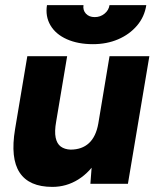

<svg xmlns="http://www.w3.org/2000/svg" viewBox="-20 -720 614 752"><path d="M334 0 341 -92 409 -500H565L481 0ZM43 -238 87 -500H243L200 -244ZM200 -244Q193 -205 198 -181Q203 -157 218 -146Q233 -135 256 -134Q301 -134 328.5 -159.5Q356 -185 365 -236L411 -235Q398 -156 365.5 -101Q333 -46 286.5 -17Q240 12 185 12Q94 12 57 -44Q20 -100 39 -214L44 -244ZM344 -547Q285 -547 241.5 -566.5Q198 -586 177.5 -621Q157 -656 164 -700H307Q304 -680 316.5 -666.5Q329 -653 351 -653Q373 -653 389.5 -666.5Q406 -680 409 -700H553Q546 -654 516.5 -619.5Q487 -585 442.5 -566Q398 -547 344 -547Z"/></svg>

Font: Figtree Light ExtraBold
Style: Italic
Weight: 800
Italic angle: -9.5°
Version: Version 2.001;gftools[0.9.30]